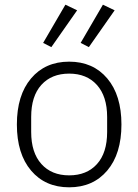

<svg xmlns="http://www.w3.org/2000/svg" viewBox="-20 -787 590 819"><path d="M309 -743 199 -586 164 -604 259 -767ZM469 -743 359 -586 324 -604 419 -767ZM437.5 -59.5Q377 12 275 12Q173 12 112.5 -59.5Q52 -131 52 -256Q52 -381 112.5 -452.5Q173 -524 275 -524Q377 -524 437.5 -452.5Q498 -381 498 -256Q498 -131 437.5 -59.5ZM437 -224V-288Q437 -376 393.5 -424.5Q350 -473 275 -473Q200 -473 156.5 -425Q113 -377 113 -288V-224Q113 -136 156.5 -87.5Q200 -39 275 -39Q350 -39 393.5 -87Q437 -135 437 -224Z"/></svg>

Font: IBM Plex Sans Light
Style: Regular
Weight: 300
Designer: Mike Abbink, Paul van der Laan, Pieter van Rosmalen
Foundry: Bold Monday
Version: Version 3.0